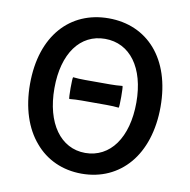

<svg xmlns="http://www.w3.org/2000/svg" viewBox="-84 -833 922 930"><g transform="rotate(10 377.0 -368.0)"><path d="M377 -436H316C296 -436 271 -437 256 -439C252 -436 252 -335 256 -332C276 -334 296 -335 316 -335H377H438C459 -335 484 -334 499 -332C503 -335 503 -436 499 -439C479 -437 459 -436 438 -436H377ZM146 -90C202 -23 283 14 377 14C472 14 552 -23 609 -90C665 -156 698 -253 698 -371C698 -608 567 -750 377 -750C188 -750 56 -609 56 -371C56 -253 89 -156 146 -90ZM231 -165C196 -214 176 -285 176 -371C176 -543 255 -649 377 -649C499 -649 579 -543 579 -371C579 -285 559 -214 524 -165C489 -116 438 -88 377 -88C316 -88 266 -116 231 -165Z"/></g></svg>

Font: GenSekiGothic2 TW M
Style: Regular
Weight: 500
Version: Version 2.100;PS 2.1;hotconv 16.6.51;makeotf.lib2.5.65220 DE